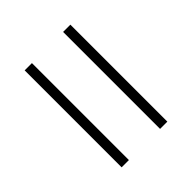

<svg xmlns="http://www.w3.org/2000/svg" viewBox="-25 -506 392 392"><g transform="rotate(45 171.0 -310.0)"><path d="M311 -376V-355H31V-376ZM311 -265V-244H31V-265Z"/></g></svg>

Font: Moniqa SemBd Narrow Heading
Style: Regular
Weight: 600
Width: 4
Designer: Rajesh Rajput
Foundry: Rajesh Rajput
Version: Version 1.000